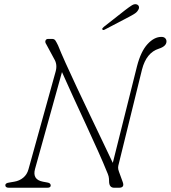

<svg xmlns="http://www.w3.org/2000/svg" viewBox="-20 -883 803 903"><path d="M144.5 -87.5Q131.5 -38 182 -28.5L203.5 -24.5Q218.5 -22 218.5 -10.5Q218.5 0 202 0H22Q5 0 5 -12Q5 -22 23.5 -24.5L47 -28.5Q71.5 -32.5 89.5 -47.5Q107.5 -62.5 114 -87L241.5 -546Q251 -579.5 235 -605.5L197.5 -675Q191 -684.5 194 -692.2Q197 -700 207 -700H225Q235.5 -700 240.5 -692.5Q245.5 -685 253 -669.5Q265 -639 288.5 -586.8Q312 -534.5 342 -470.8Q372 -407 403.5 -341.2Q435 -275.5 463 -216.8Q491 -158 510.5 -117L624.5 -572Q642.5 -641.5 673.8 -675.5Q705 -709.5 739 -709.5Q751 -709.5 757 -703.2Q763 -697 763 -688.5Q763 -665.5 727 -654Q668.5 -635.5 648 -556.5L539 -114Q536 -104 535.5 -95.8Q535 -87.5 539.5 -75.5L557 -27.5Q567.5 0 539.5 0H517Q493 0 493 -31Q493 -44 490.8 -53.5Q488.5 -63 481 -79.5Q467.5 -113.5 442.2 -170Q417 -226.5 386.2 -293Q355.5 -359.5 325.2 -425.2Q295 -491 271.5 -544ZM568 -835Q587.5 -850 600.2 -858Q613 -866 624 -862Q632 -858.5 633.5 -851Q635 -843.5 629.5 -835.5Q624.5 -826 613.2 -818.8Q602 -811.5 587.5 -804L472 -743.5Q464.5 -739.5 461.5 -744.5Q459.5 -747 462 -750.2Q464.5 -753.5 468 -756.5Z"/></svg>

Font: Fraunces 9pt Soft Thin
Style: Italic
Weight: 100
Italic angle: -16°
Version: Version 1.000;[b76b70a41]